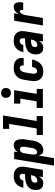

<svg xmlns="http://www.w3.org/2000/svg" viewBox="1242 -2052 1015 3540"><g transform="rotate(-90 1750.0 -282.5)"><path d="M143 8Q122 8 101 3Q80 -2 63.5 -14Q47 -26 36.5 -43.5Q26 -61 21 -81Q16 -101 16 -123Q16 -145 19 -166Q23 -192 34 -218Q45 -244 65.5 -263.5Q86 -283 111 -295.5Q136 -308 162.5 -315.5Q189 -323 215 -325.5Q241 -328 267 -328H309L312 -350Q315 -364 314.5 -377.5Q314 -391 308.5 -403Q303 -415 291 -421.5Q279 -428 265 -428Q252 -428 238.5 -423.5Q225 -419 215 -409Q205 -399 198.5 -386.5Q192 -374 189 -360H57Q62 -385 71.5 -408Q81 -431 95 -451.5Q109 -472 128.5 -489.5Q148 -507 170.5 -518Q193 -529 217.5 -533.5Q242 -538 265 -538Q293 -538 320.5 -533.5Q348 -529 371 -516.5Q394 -504 411.5 -484.5Q429 -465 437.5 -440Q446 -415 446.5 -387Q447 -359 443 -332L388 0H254L266 -73Q257 -56 244 -41Q231 -26 215 -14.5Q199 -3 180.5 2.5Q162 8 144 8Q144 8 144 8Q144 8 143 8ZM185 -102Q204 -102 223 -110Q242 -118 256 -133Q270 -148 277.5 -167Q285 -186 288 -205L291 -218H267Q256 -218 245 -217.5Q234 -217 222.5 -215Q211 -213 199.5 -209.5Q188 -206 178 -200Q168 -194 161.5 -183.5Q155 -173 153 -162Q152 -155 152 -148Q152 -141 152.5 -134.5Q153 -128 155 -122Q157 -116 161 -111Q165 -106 171.5 -104Q178 -102 185 -102Z M466 205 587 -530H725L715 -465Q725 -481 739.5 -495Q754 -509 771 -519Q788 -529 806.5 -533.5Q825 -538 844 -538Q869 -538 891 -527.5Q913 -517 926.5 -497.5Q940 -478 946 -454.5Q952 -431 953.5 -406.5Q955 -382 952.5 -356.5Q950 -331 946 -305L925 -175Q921 -153 915 -131.5Q909 -110 898 -89Q887 -68 872 -49.5Q857 -31 837 -18Q817 -5 795 1.5Q773 8 750 8Q731 8 713 2Q695 -4 682.5 -17Q670 -30 662.5 -47Q655 -64 651 -82L604 205ZM710 -106Q726 -106 741 -114Q756 -122 766 -135Q776 -148 781.5 -163.5Q787 -179 790 -194L811 -324Q813 -335 814 -346Q815 -357 814.5 -367.5Q814 -378 811 -388.5Q808 -399 802.5 -407Q797 -415 787.5 -419.5Q778 -424 767 -424Q753 -424 740 -418.5Q727 -413 717.5 -402Q708 -391 703 -378Q698 -365 696 -352L674 -222Q673 -210 671.5 -198Q670 -186 670 -174.5Q670 -163 671 -151.5Q672 -140 676 -129.5Q680 -119 689.5 -112.5Q699 -106 710 -106Z M1030 0V-114H1151L1234 -621H1143V-735H1391L1289 -114H1380V0Z M1530 0V-114H1651L1701 -416H1609V-530H1857L1789 -114H1880V0ZM1806 -590Q1785 -590 1765 -597.5Q1745 -605 1733 -621.5Q1721 -638 1717.5 -659Q1714 -680 1718 -702Q1720 -717 1728 -730.5Q1736 -744 1748.5 -753.5Q1761 -763 1776.5 -766.5Q1792 -770 1806 -770Q1828 -770 1847.5 -762.5Q1867 -755 1879.5 -738.5Q1892 -722 1895 -701Q1898 -680 1895 -658Q1892 -643 1884.5 -629.5Q1877 -616 1864 -606.5Q1851 -597 1836 -593.5Q1821 -590 1806 -590Z M2205 8Q2175 8 2146.5 2Q2118 -4 2094.5 -19Q2071 -34 2054.5 -57Q2038 -80 2030.5 -107.5Q2023 -135 2023.5 -165Q2024 -195 2029 -225L2050 -355Q2055 -379 2063 -403.5Q2071 -428 2086 -450Q2101 -472 2121.5 -489.5Q2142 -507 2166 -518.5Q2190 -530 2215 -534Q2240 -538 2265 -538Q2291 -538 2316.5 -534.5Q2342 -531 2364.5 -521.5Q2387 -512 2405.5 -496.5Q2424 -481 2435.5 -459.5Q2447 -438 2450.5 -412.5Q2454 -387 2450 -362Q2449 -360 2449 -358Q2449 -356 2448 -354H2311Q2312 -354 2312 -355Q2312 -356 2312 -357Q2314 -369 2313 -381.5Q2312 -394 2306 -404Q2300 -414 2288.5 -419Q2277 -424 2265 -424Q2249 -424 2234 -416.5Q2219 -409 2209 -395.5Q2199 -382 2193.5 -367Q2188 -352 2185 -336L2164 -206Q2162 -195 2161 -184.5Q2160 -174 2160.5 -163.5Q2161 -153 2163.5 -142.5Q2166 -132 2171 -124Q2176 -116 2185.5 -111Q2195 -106 2205 -106Q2221 -106 2236.5 -115Q2252 -124 2262 -137.5Q2272 -151 2277.5 -167Q2283 -183 2286 -199H2423Q2418 -172 2409 -147Q2400 -122 2386 -98Q2372 -74 2352.5 -53Q2333 -32 2308.5 -18Q2284 -4 2257.5 2Q2231 8 2205 8Z M2643 8Q2622 8 2601 3Q2580 -2 2563.5 -14Q2547 -26 2536.5 -43.5Q2526 -61 2521 -81Q2516 -101 2516 -123Q2516 -145 2519 -166Q2523 -192 2534 -218Q2545 -244 2565.5 -263.5Q2586 -283 2611 -295.5Q2636 -308 2662.5 -315.5Q2689 -323 2715 -325.5Q2741 -328 2767 -328H2809L2812 -350Q2815 -364 2814.5 -377.5Q2814 -391 2808.5 -403Q2803 -415 2791 -421.5Q2779 -428 2765 -428Q2752 -428 2738.5 -423.5Q2725 -419 2715 -409Q2705 -399 2698.5 -386.5Q2692 -374 2689 -360H2557Q2562 -385 2571.5 -408Q2581 -431 2595 -451.5Q2609 -472 2628.5 -489.5Q2648 -507 2670.5 -518Q2693 -529 2717.5 -533.5Q2742 -538 2765 -538Q2793 -538 2820.5 -533.5Q2848 -529 2871 -516.5Q2894 -504 2911.5 -484.5Q2929 -465 2937.5 -440Q2946 -415 2946.5 -387Q2947 -359 2943 -332L2888 0H2754L2766 -73Q2757 -56 2744 -41Q2731 -26 2715 -14.5Q2699 -3 2680.5 2.5Q2662 8 2644 8Q2644 8 2644 8Q2644 8 2643 8ZM2685 -102Q2704 -102 2723 -110Q2742 -118 2756 -133Q2770 -148 2777.5 -167Q2785 -186 2788 -205L2791 -218H2767Q2756 -218 2745 -217.5Q2734 -217 2722.5 -215Q2711 -213 2699.5 -209.5Q2688 -206 2678 -200Q2668 -194 2661.5 -183.5Q2655 -173 2653 -162Q2652 -155 2652 -148Q2652 -141 2652.5 -134.5Q2653 -128 2655 -122Q2657 -116 2661 -111Q2665 -106 2671.5 -104Q2678 -102 2685 -102Z M3050 0 3137 -530H3275L3262 -446Q3272 -464 3285 -481.5Q3298 -499 3315.5 -512Q3333 -525 3353 -531.5Q3373 -538 3393 -538Q3412 -538 3429.5 -531Q3447 -524 3457.5 -509.5Q3468 -495 3472.5 -477Q3477 -459 3478.5 -440Q3480 -421 3478 -401.5Q3476 -382 3473 -363H3335Q3336 -373 3337 -382.5Q3338 -392 3336 -401.5Q3334 -411 3327 -417.5Q3320 -424 3311 -424Q3298 -424 3287.5 -416Q3277 -408 3270 -397.5Q3263 -387 3258 -375.5Q3253 -364 3249 -352.5Q3245 -341 3242.5 -329Q3240 -317 3238 -305L3188 0Z"/></g></svg>

Font: Iosevka Curly Heavy Oblique
Style: Regular
Weight: 900
Italic angle: -9°
Monospace: yes
Designer: Belleve Invis
Foundry: Belleve Invis
Version: Version 11.1.0; ttfautohint (v1.8.3)